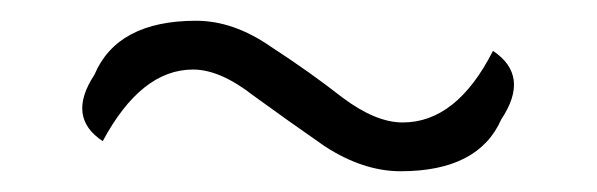

<svg xmlns="http://www.w3.org/2000/svg" viewBox="-20 -458 575 185"><path d="M366 -293Q330 -293 293 -317Q257 -342 224 -366Q192 -391 166 -391Q116 -391 79 -322Q44 -345 71 -386Q93 -438 169 -438Q205 -438 241 -413Q278 -389 310 -364Q342 -340 368 -340Q420 -340 455 -409Q491 -385 463 -343Q441 -293 366 -293Z"/></svg>

Font: Swei Half Moon CJK SC
Style: Light
Weight: 300
Version: Version 2.071